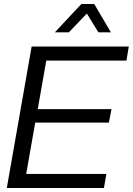

<svg xmlns="http://www.w3.org/2000/svg" viewBox="-20 -946 668 966"><path d="M502.9 0H14.2L139.2 -711.9H627.9L616.2 -641.1H212.9L169.9 -397H541L527.8 -329.1H157.2L111.8 -70.8H515.1ZM538.1 -783.2H475.1L417 -877.9L326.2 -783.2H255.9L389.2 -925.8H454.1Z"/></svg>

Font: Creato Display
Style: Italic
Weight: 400
Italic angle: -10°
Version: Version 1.000